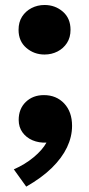

<svg xmlns="http://www.w3.org/2000/svg" viewBox="-20 -550 348 750"><path d="M154 -337Q113 -337 82.8 -363Q52.5 -389 52.5 -433.5Q52.5 -463.5 66.2 -485Q80 -506.5 103.2 -518.5Q126.5 -530.5 154 -530.5Q195.5 -530.5 225.5 -504.5Q255.5 -478.5 255.5 -433.5Q255.5 -403.5 241.5 -382Q227.5 -360.5 204.5 -348.8Q181.5 -337 154 -337ZM82.5 179 34 111.5Q77.5 92.5 111.8 64Q146 35.5 161.5 7Q132 8.5 107.2 -2Q82.5 -12.5 67.8 -33Q53 -53.5 53 -81.5Q53 -125 80.8 -151.8Q108.5 -178.5 151.5 -178.5Q200 -178.5 230.8 -145.8Q261.5 -113 261.5 -58.5Q261.5 -16 241.8 25.5Q222 67 182.5 105.8Q143 144.5 82.5 179Z"/></svg>

Font: Geologica Thin Roman
Style: Bold
Weight: 700
Version: Version 1.010;gftools[0.9.28]